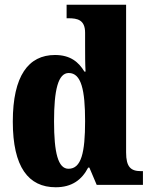

<svg xmlns="http://www.w3.org/2000/svg" viewBox="-20 -780 637 810"><path d="M215 10C283 10 325 -21 352 -73H357L388 0H583V-58H575C532 -58 512 -75 512 -137V-760H261V-703H269C307 -703 339 -696 339 -642V-590C339 -551 339 -508 341 -478H336C312 -518 277 -548 212 -548C100 -548 34 -460 34 -267C34 -75 100 10 215 10ZM269 -68C225 -68 208 -135 208 -268C208 -400 225 -472 270 -472C323 -472 339 -400 339 -269C339 -136 323 -68 269 -68Z"/></svg>

Font: Noto Serif Sinhala Condensed Black
Style: Regular
Weight: 900
Width: 3
Designer: Jelle Bosma - Monotype Design Team
Foundry: Monotype Imaging Inc.
Version: Version 2.007